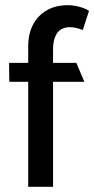

<svg xmlns="http://www.w3.org/2000/svg" viewBox="-20 -722 364 742"><path d="M16 -406H89V0H185V-406H306L275 -479H185V-533Q185 -570 200.5 -593.5Q216 -617 252 -617Q263 -617 276.5 -613.5Q290 -610 300 -606L324 -680Q316 -686 302 -691Q288 -696 273 -699Q258 -702 243 -702Q195 -702 160.5 -682Q126 -662 107.5 -626.5Q89 -591 89 -542V-479H15Z"/></svg>

Font: Catamaran Thin Medium
Style: Regular
Weight: 500
Version: Version 2.000